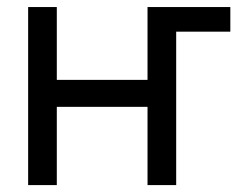

<svg xmlns="http://www.w3.org/2000/svg" viewBox="-20 -536 707 556"><path d="M144.5 -515.6V-304.7H407.2V-515.6H647V-444.3H490.2V0H407.2V-226.6H144.5V0H61.5V-515.6Z"/></svg>

Font: Inter Display
Style: Regular
Weight: 400
Designer: Rasmus Andersson
Foundry: rsms
Version: Version 4.001;git-9221beed3